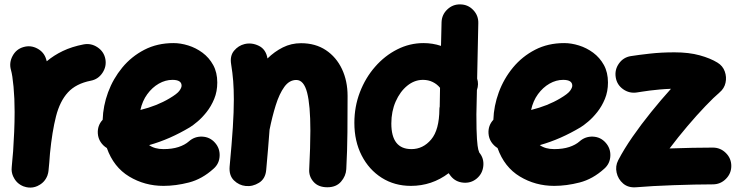

<svg xmlns="http://www.w3.org/2000/svg" viewBox="-20 -768 3343 872"><path d="M108.4 83.5Q98.6 82.5 89.4 79.1Q89.4 79.1 88.9 79.1Q88.4 78.6 87.4 78.6Q54.7 65.9 40.5 34.2Q40.5 34.2 40 34.2Q40 33.7 39.6 32.7Q30.8 13.2 33.2 -8.3Q33.7 -11.2 33.7 -14.6Q35.2 -30.8 36.6 -47.6Q38.1 -64.5 39.6 -81.1Q42.5 -122.6 44.4 -168.7Q46.4 -214.8 46.4 -259.8Q46.4 -320.8 41.5 -373.8Q36.6 -426.8 29.8 -450.2Q20.5 -482.9 37.1 -513.9Q53.7 -544.9 86.4 -554.2Q119.1 -564 149.9 -547.4Q180.7 -530.8 189.9 -498Q191.4 -493.7 192.4 -489.7Q224.1 -516.6 265.4 -536.4Q306.6 -556.2 359.9 -566.4Q393.6 -572.8 422.9 -553.2Q452.1 -533.7 458.5 -500Q464.8 -466.3 445.3 -437Q425.8 -407.7 392.1 -401.4Q325.2 -388.2 288.6 -348.4Q252 -308.6 234.4 -239.7Q216.8 -170.9 207 -71.3Q204.1 -28.3 200.2 8.3Q199.2 18.1 195.8 27.3Q195.8 27.3 195.8 27.8Q195.3 28.3 195.3 29.3Q182.6 62 150.9 76.2Q150.9 76.2 150.9 76.7Q150.4 76.7 149.4 77.1Q129.9 85.9 108.4 83.5Z M950.2 -2Q897.9 45.4 838.1 60.8Q778.3 76.2 722.7 76.2Q637.2 76.2 566.7 33.7Q496.1 -8.8 465.3 -95.7Q448.2 -106 437 -123Q425.8 -140.1 424.3 -161.6Q421.9 -197.8 446.3 -224.1Q448.2 -287.1 470.9 -348.9Q493.7 -410.6 535.4 -461.2Q577.1 -511.7 635.7 -542Q694.3 -572.3 768.1 -572.3Q800.3 -572.3 835 -561.5Q869.6 -550.8 899.7 -528.6Q929.7 -506.3 948.2 -472.7Q966.8 -439 966.8 -393.1Q966.8 -352.5 952.9 -318.8Q939 -285.2 918.2 -259Q897.5 -232.9 876.7 -215.6Q856 -198.2 842.3 -189.9Q797.4 -163.1 751.5 -142.8Q705.6 -122.6 657.2 -108.9Q682.6 -90.8 722.7 -90.8Q761.7 -90.8 790.8 -100.3Q819.8 -109.9 837.9 -126Q863.8 -148.9 898.4 -147.5Q933.1 -146 956.1 -120.1Q979 -94.7 977.5 -59.8Q976.1 -24.9 950.2 -2ZM763.2 -405.3Q731.4 -405.3 701.4 -388.2Q671.4 -371.1 648.9 -340.3Q626.5 -309.6 617.7 -268.6Q692.9 -287.1 750 -321.3Q784.7 -341.8 794.7 -355.7Q804.7 -369.6 804.7 -378.9Q804.7 -405.3 763.2 -405.3Z M1022.9 -11.7Q1032.7 -116.2 1037.4 -188.7Q1042 -261.2 1042 -315.9Q1042 -361.8 1039.1 -399.7Q1036.1 -437.5 1029.8 -476.1Q1023.4 -514.2 1043 -537.6Q1062.5 -561 1090.8 -567.9Q1123.5 -575.7 1155.8 -559.8Q1188 -543.9 1194.8 -502.4Q1226.6 -533.7 1264.6 -552.7Q1302.7 -571.8 1347.2 -571.8Q1412.6 -571.8 1460 -540.3Q1507.3 -508.8 1533 -454.6Q1558.6 -400.4 1558.6 -332.5Q1558.6 -252.9 1557.9 -167.5Q1557.1 -82 1552.7 0.5Q1550.8 31.7 1528.8 57.1Q1506.8 82.5 1466.8 82.5Q1425.8 82.5 1404.1 57.9Q1382.3 33.2 1384.3 1Q1386.7 -49.3 1388.2 -93.3Q1389.6 -137.2 1389.6 -174.8Q1389.6 -290 1374.8 -347.4Q1359.9 -404.8 1325.7 -404.8Q1293.9 -404.8 1271.2 -373.3Q1248.5 -341.8 1232.4 -290.3Q1216.3 -238.8 1204.1 -178.2V-177.2Q1201.2 -138.2 1197.5 -93.3Q1193.8 -48.3 1189 3.9Q1185.5 43.9 1156.5 62Q1127.4 80.1 1095.7 76.7Q1065.4 73.7 1042.5 51.3Q1019.5 28.8 1022.9 -11.7Z M1903.3 -572.3Q1944.8 -572.3 1982.9 -559.6L1985.4 -666.5Q1986.3 -701.2 2011.5 -725.1Q2036.6 -749 2070.8 -748Q2105.5 -747.6 2129.4 -722.4Q2153.3 -697.3 2152.3 -662.6L2147 -411.1Q2155.3 -385.7 2146 -358.9L2143.6 -248.5Q2143.6 -172.9 2146.2 -136.7Q2148.9 -100.6 2152.1 -89.1Q2155.3 -77.6 2156.7 -75.2Q2178.7 -48.8 2175 -13.9Q2171.4 21 2145 43Q2118.7 64.9 2083.5 61.5Q2048.3 58.1 2026.9 31.2Q2022 24.9 2017.6 18.6Q1941.4 76.2 1846.2 76.2Q1772 76.2 1713.9 39.6Q1655.8 2.9 1622.6 -61.8Q1589.4 -126.5 1589.4 -210Q1589.4 -283.7 1614.5 -349.1Q1639.6 -414.6 1683.6 -464.8Q1727.5 -515.1 1784.2 -543.7Q1840.8 -572.3 1903.3 -572.3ZM1757.3 -207Q1757.3 -90.8 1848.6 -90.8Q1901.4 -90.8 1938.2 -134.5Q1975.1 -178.2 1975.6 -272.9Q1975.6 -278.3 1977.1 -283.7L1978.5 -369.1Q1965.3 -385.7 1945.3 -395.5Q1925.3 -405.3 1900.9 -405.3Q1862.3 -405.3 1829.6 -378.7Q1796.9 -352.1 1777.1 -307.1Q1757.3 -262.2 1757.3 -207Z M2724.6 -2Q2672.4 45.4 2612.5 60.8Q2552.7 76.2 2497.1 76.2Q2411.6 76.2 2341.1 33.7Q2270.5 -8.8 2239.7 -95.7Q2222.7 -106 2211.4 -123Q2200.2 -140.1 2198.7 -161.6Q2196.3 -197.8 2220.7 -224.1Q2222.7 -287.1 2245.4 -348.9Q2268.1 -410.6 2309.8 -461.2Q2351.6 -511.7 2410.2 -542Q2468.8 -572.3 2542.5 -572.3Q2574.7 -572.3 2609.4 -561.5Q2644 -550.8 2674.1 -528.6Q2704.1 -506.3 2722.7 -472.7Q2741.2 -439 2741.2 -393.1Q2741.2 -352.5 2727.3 -318.8Q2713.4 -285.2 2692.6 -259Q2671.9 -232.9 2651.1 -215.6Q2630.4 -198.2 2616.7 -189.9Q2571.8 -163.1 2525.9 -142.8Q2480 -122.6 2431.6 -108.9Q2457 -90.8 2497.1 -90.8Q2536.1 -90.8 2565.2 -100.3Q2594.2 -109.9 2612.3 -126Q2638.2 -148.9 2672.9 -147.5Q2707.5 -146 2730.5 -120.1Q2753.4 -94.7 2752 -59.8Q2750.5 -24.9 2724.6 -2ZM2537.6 -405.3Q2505.9 -405.3 2475.8 -388.2Q2445.8 -371.1 2423.3 -340.3Q2400.9 -309.6 2392.1 -268.6Q2467.3 -287.1 2524.4 -321.3Q2559.1 -341.8 2569.1 -355.7Q2579.1 -369.6 2579.1 -378.9Q2579.1 -405.3 2537.6 -405.3Z M2776.4 -417Q2771 -451.2 2791 -479.5Q2811 -507.8 2845.2 -513.2Q2878.9 -518.6 2930.9 -524.4Q2982.9 -530.3 3043.5 -530.3Q3108.9 -530.3 3157.7 -516.8Q3206.5 -503.4 3238.8 -483.4Q3262.7 -468.8 3271.7 -443.4Q3280.8 -418 3275.1 -392.1Q3269.5 -366.2 3248 -348.1Q3222.7 -326.7 3183.8 -286.1Q3145 -245.6 3102.3 -195.3Q3059.6 -145 3021 -93.8Q3074.2 -95.7 3125 -96.7Q3175.8 -97.7 3217.3 -97.7Q3252 -97.7 3276.6 -73.2Q3301.3 -48.8 3301.3 -14.2Q3301.3 20 3276.6 44.7Q3252 69.3 3217.3 69.3Q3180.2 69.3 3133.8 70.3Q3087.4 71.3 3039.3 73Q2991.2 74.7 2947 77.1Q2902.8 79.6 2869.1 82.5Q2833.5 85.4 2810.3 65.7Q2787.1 45.9 2780.5 16.1Q2773.9 -13.7 2787.6 -40Q2814 -90.8 2852.8 -146.7Q2891.6 -202.6 2936.8 -258.5Q2981.9 -314.5 3027.3 -364.7Q3000.5 -363.8 2976.6 -361.6Q2952.6 -359.4 2932.6 -356.9Q2914.6 -354.5 2899.9 -352.3Q2885.3 -350.1 2872.6 -348.1Q2838.4 -342.8 2810.1 -362.8Q2781.7 -382.8 2776.4 -417Z"/></svg>

Font: Mikhak-FD Black
Style: Regular
Weight: 900
Designer: Amin Abedi
Version: Version 3.2